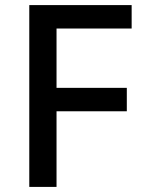

<svg xmlns="http://www.w3.org/2000/svg" viewBox="-20 -734 568 754"><path d="M202 0H95V-714H497V-622H202V-389H478V-297H202Z"/></svg>

Font: Noto Sans Vithkuqi Medium
Style: Regular
Weight: 500
Version: Version 1.001